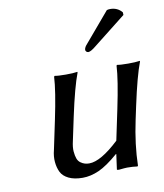

<svg xmlns="http://www.w3.org/2000/svg" viewBox="-78 -732 687 806"><g transform="rotate(-10 265.5 -329.0)"><path d="M431.6 -666Q438.5 -668 445.8 -668Q477.1 -668 496.1 -645L496.6 -633.8L358.4 -524.9Q335.4 -505.9 324.7 -505.9Q319.3 -505.9 315.7 -510Q312 -514.2 313 -519Q313.5 -521.5 314 -523.4Q314.5 -525.4 315.7 -527.3Q316.9 -529.3 317.4 -530.5Q317.9 -531.7 319.8 -534.2Q321.8 -536.6 322.8 -537.6Q323.7 -538.6 326.4 -542Q329.1 -545.4 330.6 -546.9ZM363.8 -64Q315.4 -22 279.8 -6.1Q244.1 9.8 210 9.8Q174.3 9.8 150.6 -1.7Q127 -13.2 117.7 -32.2Q108.4 -51.3 106.2 -75.7Q104 -100.1 110.8 -126L136.7 -249Q162.1 -370.1 165 -429.2L168 -432.1Q181.2 -429.2 215.3 -429.2Q231 -429.2 243.2 -429.9Q255.4 -430.7 259.8 -431.6L264.6 -432.1L265.1 -429.2Q243.2 -372.1 216.8 -249L195.8 -149.9Q189.5 -123.5 191.2 -105Q192.9 -86.4 197.3 -74.7Q201.7 -63 210.9 -56.4Q220.2 -49.8 228.8 -47.4Q237.3 -44.9 247.6 -44.9Q296.4 -44.9 375.5 -119.1L402.8 -249Q428.2 -370.1 431.2 -429.2L433.6 -432.1Q446.8 -429.2 481 -429.2Q496.6 -429.2 509 -429.9Q521.5 -430.7 526.4 -431.6L530.8 -432.1L531.2 -429.2Q509.3 -372.1 482.9 -249L470.7 -191.9Q448.7 -88.9 446.8 0L444.3 2.9Q425.3 0 400.4 0Q392.6 0 365.2 2.9Q360.8 2.9 358.6 2.2Q356.4 1.5 356.9 0L365.7 -64Z"/></g></svg>

Font: Linux Biolinum G
Style: Italic
Weight: 400
Italic angle: -12°
Designer: Philipp H. Poll
Foundry: Philipp H. Poll
Version: Version 0.5.1